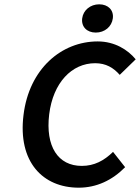

<svg xmlns="http://www.w3.org/2000/svg" viewBox="-20 -858 649 890"><path d="M89 -325C62 -108 178 12 345 12C427 12 500 -22 560 -83L504 -154C462 -113 417 -89 359 -89C249 -89 190 -179 208 -328C226 -475 313 -565 421 -565C471 -565 506 -544 535 -511L609 -583C573 -627 512 -666 433 -666C265 -666 115 -539 89 -325ZM424 -707C465 -707 498 -734 503 -773C508 -811 481 -838 440 -838C399 -838 366 -811 361 -773C356 -734 383 -707 424 -707Z"/></svg>

Font: Falling Sky
Style: Obl
Weight: 400
Designer: Paul D. Hunt
Foundry: Adobe Systems Incorporated
Version: Version 1.02